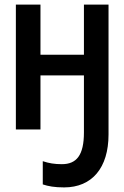

<svg xmlns="http://www.w3.org/2000/svg" viewBox="-20 -563 540 835"><path d="M259 252C380 252 452 167 452 22V-543H345V-325H156V-543H49V0H156V-235H345V13C345 112 313 151 249 151C217 151 193 147 166 138V239C190 247 217 252 259 252Z"/></svg>

Font: Noto Sans Mono ExtraCondensed SemiBold
Style: Regular
Weight: 600
Width: 2
Designer: Monotype Design Team
Foundry: Monotype Imaging Inc.
Version: Version 2.014